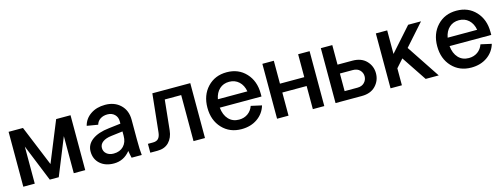

<svg xmlns="http://www.w3.org/2000/svg" viewBox="-16 -1112 4507 1716"><g transform="rotate(-15 2237.0 -254.5)"><path d="M297 0 158 -343V0H52V-508H185L339 -133L492 -508H625V0H519V-343L380 0Z M1054 0Q1045 -38 1041 -66Q981 9 890 9Q811 9 762.5 -34Q714 -77 714 -148Q714 -213 770 -254.5Q826 -296 927 -307L1036 -320V-342Q1036 -381 1010.5 -405.5Q985 -430 945 -430Q906 -430 878.5 -412Q851 -394 842 -362L740 -379Q756 -442 811.5 -480Q867 -518 946 -518Q1033 -518 1087.5 -466Q1142 -414 1142 -328V-148Q1142 -47 1148 0ZM820 -152Q820 -119 845 -98Q870 -77 910 -77Q968 -77 1002 -112.5Q1036 -148 1036 -207V-248L930 -235Q878 -229 849 -207.5Q820 -186 820 -152Z M1733 -508V0H1627V-426H1475L1446 -148Q1439 -81 1400 -40.5Q1361 0 1294 0H1227V-82H1273Q1308 -82 1324.5 -100.5Q1341 -119 1345 -158L1382 -508Z M2317 -255V-228H1931Q1938 -159 1975 -119.5Q2012 -80 2071 -80Q2118 -80 2152.5 -104.5Q2187 -129 2202 -172L2301 -150Q2280 -78 2218.5 -35Q2157 8 2071 8Q1962 8 1893 -65.5Q1824 -139 1824 -255Q1824 -371 1893 -444.5Q1962 -518 2071 -518Q2180 -518 2248.5 -444.5Q2317 -371 2317 -255ZM1934 -305H2207Q2197 -363 2160.5 -396.5Q2124 -430 2071 -430Q2017 -430 1981 -397Q1945 -364 1934 -305Z M2506 -508V-296H2731V-508H2837V0H2731V-214H2506V0H2400V-508Z M3047 -508V-327H3184Q3267 -327 3313 -279Q3359 -231 3359 -164Q3359 -97 3313 -48.5Q3267 0 3184 0H2941V-508ZM3047 -82H3166Q3207 -82 3230.5 -106.5Q3254 -131 3254 -164Q3254 -197 3231 -221Q3208 -245 3166 -245H3047Z M3450 -508H3555V-290L3749 -508H3868L3691 -309L3896 0H3775L3621 -231L3555 -157V0H3450Z M4443 -255V-228H4057Q4064 -159 4101 -119.5Q4138 -80 4197 -80Q4244 -80 4278.5 -104.5Q4313 -129 4328 -172L4427 -150Q4406 -78 4344.5 -35Q4283 8 4197 8Q4088 8 4019 -65.5Q3950 -139 3950 -255Q3950 -371 4019 -444.5Q4088 -518 4197 -518Q4306 -518 4374.5 -444.5Q4443 -371 4443 -255ZM4060 -305H4333Q4323 -363 4286.5 -396.5Q4250 -430 4197 -430Q4143 -430 4107 -397Q4071 -364 4060 -305Z"/></g></svg>

Font: LT Superior Semi-bold
Style: Regular
Weight: 600
Designer: Daniel Lyons
Foundry: LyonsType
Version: Version 1.0